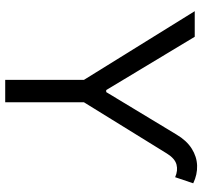

<svg xmlns="http://www.w3.org/2000/svg" viewBox="-40 -737 777 737"><g transform="rotate(90 348.5 -368.5)"><path d="M320.8 -371.1V-387.7H338.4V-371.1ZM22.9 -727.5H121.1L329.6 -381.3L496.6 -657.7Q519.5 -696.3 550.3 -715.8Q581.1 -735.4 615.5 -736.6Q649.9 -737.8 683.6 -721.7L660.2 -652.3Q634.8 -663.6 611.6 -657.5Q588.4 -651.4 569.3 -620.6L372.6 -302.2V0H286.6V-302.2Z"/></g></svg>

Font: V-Inter
Style: Regular-375
Weight: 375
Designer: Rasmus Andersson
Foundry: rsms
Version: Version 4.000;git-4146feb